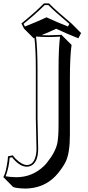

<svg xmlns="http://www.w3.org/2000/svg" viewBox="-71 -853 519 1131"><path d="M350.1 -714.8 406.7 -658.2 390.6 -627.4Q323.2 -653.8 259.8 -683.6Q221.7 -665.5 173.8 -646Q197.8 -645 213.9 -645Q213.9 -645 293 -647.9L293.9 -645L350.6 -588.4Q340.8 -521 340.8 -388.7V-60.5Q340.8 46.9 316.9 97.7Q302.2 128.4 271.5 166.5Q206.5 246.6 104 256.3Q92.3 257.3 81.5 257.8Q26.9 256.8 6.3 248.5L-49.8 191.9L-50.8 189Q-35.2 162.1 -25.9 90.8Q-23.9 76.7 -23.9 67.9L4.9 62Q10.7 71.8 21.5 82.5Q58.1 118.2 86.9 119.1Q130.4 119.1 141.6 54.7Q144 39.6 144 23.9Q144 -15.6 141.6 -88.4Q140.1 -137.2 140.1 -154.8V-444.8Q140.1 -561.5 131.8 -629.4Q128.4 -627.9 127.4 -627.4L70.8 -684.1L55.2 -714.8Q130.4 -775.4 188 -833H217.8Q223.6 -827.1 229.5 -821.3Q261.7 -789.1 350.1 -714.8ZM149.9 -154.8Q149.9 -137.2 151.4 -89.4Q153.8 -15.6 153.8 23.9Q153.8 97.2 116.2 121.1Q102.5 128.9 86.9 128.9Q48.3 128.9 8.3 83.5Q3.4 77.6 0.5 73.2L-14.2 76.2Q-18.1 133.3 -37.1 183.1Q-37.6 184.6 -38.1 185.1Q-26.9 187.5 -6.6 189.2Q13.7 190.9 24.9 190.9Q119.1 190.9 188.5 124.5Q198.7 114.3 207 103.5Q256.3 42 267.1 -11.7Q273.9 -48.3 273.9 -117.2V-444.8Q273.9 -570.3 282.7 -637.2Q241.2 -634.8 213.9 -634.8Q185.1 -634.8 141.1 -637.7Q149.9 -566.4 149.9 -444.8ZM337.4 -712.4Q247.6 -788.1 213.9 -823.2H192.4Q137.2 -768.6 67.4 -712.4L75.7 -696.8Q150.4 -726.1 198.7 -749L203.1 -751L207 -749Q267.6 -721.2 329.1 -696.8Z"/></svg>

Font: Linux Biolinum Shadow O
Style: Bold
Weight: 700
Designer: Philipp H. Poll
Foundry: Philipp H. Poll
Version: Version 0.9.2